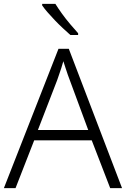

<svg xmlns="http://www.w3.org/2000/svg" viewBox="-20 -968 648 988"><path d="M0 0 281 -717H334L608 0H547L452 -246H156L60 0ZM175 -299H434L339 -556Q335 -566 329 -583Q323 -600 317 -619Q311 -638 306 -653Q301 -636 295.5 -618Q290 -600 284 -584Q278 -568 274 -555ZM265 -948Q278 -927 298 -899Q318 -871 341 -844Q364 -817 382 -797V-788H342Q324 -804 303 -823.5Q282 -843 262 -864Q242 -885 225 -904.5Q208 -924 197 -940V-948Z"/></svg>

Font: Noto Sans Symbols Light
Style: Regular
Weight: 300
Version: Version 2.002